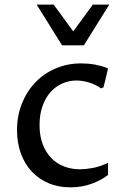

<svg xmlns="http://www.w3.org/2000/svg" viewBox="-20 -802 547 832"><path d="M448.2 -43.9Q418 -20.5 376.2 -5.4Q334.5 9.8 285.2 9.8Q232.4 9.8 189.7 -8.5Q147 -26.9 116.7 -59.6Q86.4 -92.3 70.1 -137.9Q53.7 -183.6 53.7 -237.8Q53.7 -300.8 75.2 -354Q96.7 -407.2 134 -445.8Q171.4 -484.4 222.2 -505.9Q272.9 -527.3 331.1 -527.3Q344.7 -527.3 360.6 -526.1Q376.5 -524.9 392.1 -522Q407.7 -519 422.4 -514.9Q437 -510.7 448.2 -504.9L428.7 -423.8L418 -418.9Q408.2 -426.3 395.8 -432.6Q383.3 -439 369.4 -443.4Q355.5 -447.8 340.6 -450.4Q325.7 -453.1 311.5 -453.1Q278.8 -453.1 249.8 -440.2Q220.7 -427.2 198.7 -402.6Q176.8 -377.9 164.1 -342Q151.4 -306.2 151.4 -260.3Q151.4 -213.4 164.8 -177.7Q178.2 -142.1 201.7 -117.7Q225.1 -93.3 257.3 -80.8Q289.6 -68.4 327.1 -68.4Q349.6 -68.4 381.3 -74Q413.1 -79.6 448.2 -96.7ZM453.6 -782.2 343.3 -605.5H249L138.7 -782.2H212.4L297.4 -666L382.3 -782.2Z"/></svg>

Font: Proza Libre
Style: Regular
Weight: 400
Designer: Jasper de Waard
Foundry: Jasper de Waard
Version: Version 1.001; ttfautohint (v1.4.1.8-43bc)